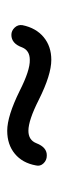

<svg xmlns="http://www.w3.org/2000/svg" viewBox="168 -570 164 540"><g transform="rotate(90 250.0 -300.0)"><path d="M78.1 -250Q66.4 -250 57.6 -259.3Q48.8 -268.6 50.8 -281.2Q58.6 -319.3 84.5 -340.8Q110.4 -362.3 148.4 -362.3Q190.4 -362.3 260.7 -327.1Q318.4 -297.9 347.7 -297.9Q374 -297.9 382.8 -320.3Q394.5 -350.6 418 -349.6Q430.7 -349.6 439.5 -340.3Q448.2 -331.1 445.3 -319.3Q438.5 -281.2 412.6 -259.8Q386.7 -238.3 347.7 -238.3Q306.6 -238.3 235.4 -273.4Q177.7 -302.7 148.4 -301.8Q122.1 -301.8 113.3 -280.3Q102.5 -250 78.1 -250Z"/></g></svg>

Font: Rounded-X Mgen+ 1m regular
Style: Regular
Weight: 400
Designer: [Source Han Sans]
Ryoko NISHIZUKA  (kana & ideographs); Paul D. Hunt (Latin, Greek & Cyrillic); Wenlong ZHANG  (bopomofo
Version: Version 1.059.20150602